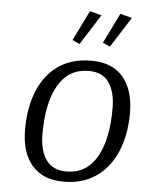

<svg xmlns="http://www.w3.org/2000/svg" viewBox="-52 -760 608 812"><g transform="rotate(5 251.5 -354.0)"><path d="M426 -718 476 -705 394 -576 363 -590ZM297 -718 347 -705 265 -576 234 -590ZM503 -304Q503 -211 473 -140Q443 -69 386 -29.5Q329 10 248 10Q160 10 113.5 -44.5Q67 -99 67 -196Q67 -289 96 -360Q125 -431 182 -470.5Q239 -510 322 -510Q410 -510 456.5 -455.5Q503 -401 503 -304ZM314 -466Q230 -466 186 -392Q142 -318 142 -182Q142 -114 170 -74Q198 -34 257 -34Q340 -34 384 -108Q428 -182 428 -317Q428 -386 400.5 -426Q373 -466 314 -466Z"/></g></svg>

Font: Arsenal SC
Style: Italic
Weight: 400
Italic angle: -9.10001°
Designer: Andrij Shevchenko
Foundry: Stairsfor
Version: Version 2.001; ttfautohint (v1.8.4.7-5d5b)